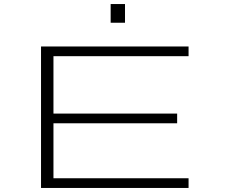

<svg xmlns="http://www.w3.org/2000/svg" viewBox="-20 -930 1140 950"><path d="M183 0V-700H913V-652H244.5V-368H856.5V-320H244.5V-48H913V0ZM527.5 -910H598.5V-817.5H527.5Z"/></svg>

Font: Trispace Expanded ExtraLight
Style: Regular
Weight: 200
Width: 7
Designer: Tyler Finck
Foundry: Etcetera Type Company
Version: Version 1.210; ttfautohint (v1.8.3)